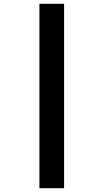

<svg xmlns="http://www.w3.org/2000/svg" viewBox="-20 -780 549 1018"><path d="M189 217.8H319.8V-759.8H189Z"/></svg>

Font: Sahel Black
Style: Bold
Weight: 900
Foundry: Saber Rastikerdar (saber.rastikerdar@gmail.com)
Version: Version 3.4.0